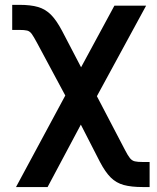

<svg xmlns="http://www.w3.org/2000/svg" viewBox="-20 -569 650 794"><path d="M46.2 204.5 250 -174 132.8 -392.4Q119.3 -417.6 111.2 -428.8Q103 -440 92.2 -442.6Q81.3 -445.3 59.3 -445.3H30.5V-549H59.3Q106.9 -549 137.6 -540Q168.3 -530.9 191.1 -507.8Q213.8 -484.7 236.5 -441.8L315.3 -290.8L453.1 -545.5H584.2L380.7 -171.2L497.2 51.8Q508.9 74.6 517.4 85Q525.9 95.5 537.6 98.2Q549.4 100.9 570.3 100.9H598.7V204.5H570.3Q522.7 204.5 491.7 196Q460.6 187.5 438 165.1Q415.5 142.8 393.5 100.9L314.3 -53.6L176.8 204.5Z"/></svg>

Font: Inter Zeller Semi Bold
Style: Regular
Weight: 600
Designer: Rasmus Andersson; Joe Bland
Foundry: zeller
Version: Version 3.015;git-dec3a8cb1